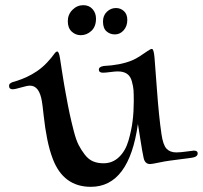

<svg xmlns="http://www.w3.org/2000/svg" viewBox="-20 -742 784 742"><path d="M201 -543Q208 -543 212 -516Q215 -496 219.5 -467Q224 -438 227.5 -417.5Q231 -397 234 -381Q243 -331 249.5 -301Q256 -271 265 -236Q274 -201 284 -181.5Q294 -162 308 -144Q322 -126 339.5 -118.5Q357 -111 380 -111Q415 -111 440 -135Q465 -159 476.5 -198.5Q488 -238 492.5 -274.5Q497 -311 497 -351Q497 -379 496 -393.5Q495 -408 489.5 -428Q484 -448 470.5 -457Q457 -466 435 -466Q425 -466 406 -463.5Q387 -461 378 -461Q362 -461 362 -473Q362 -484 381 -487Q444 -490 489 -508Q504 -514 521.5 -525.5Q539 -537 550.5 -545Q562 -553 567 -553Q574 -553 577 -521Q578 -514 586 -402.5Q594 -291 604 -224Q610 -182 623.5 -167.5Q637 -153 661 -153Q678 -153 701.5 -156.5Q725 -160 729 -160Q744 -160 744 -149Q744 -138 729 -134Q721 -132 708 -130.5Q695 -129 673 -126Q651 -123 635 -121Q619 -119 593 -113.5Q567 -108 560 -108Q540 -108 535 -132Q530 -154 522.5 -203Q515 -252 513 -263Q479 -20 331 -20Q225 -20 184 -128Q171 -162 162.5 -204.5Q154 -247 149 -293.5Q144 -340 142 -350Q132 -411 96 -411Q85 -411 61.5 -404Q38 -397 29 -397Q15 -397 15 -410Q15 -412 15.5 -414Q16 -416 17 -417.5Q18 -419 20 -420Q22 -421 23 -422Q24 -423 27 -424Q30 -425 31.5 -425.5Q33 -426 37 -427Q41 -428 43 -429Q86 -442 123 -467Q145 -482 162.5 -501Q180 -520 188 -531.5Q196 -543 201 -543ZM302 -722Q324 -722 337.5 -707Q351 -692 351 -670Q351 -639 333 -622.5Q315 -606 292 -606Q272 -606 257 -620Q242 -634 242 -660Q242 -686 260 -704Q278 -722 302 -722ZM428 -711Q446 -711 459 -699Q472 -687 472 -665Q472 -641 458 -625Q444 -609 424 -609Q405 -609 391.5 -621Q378 -633 378 -659Q378 -682 393 -696.5Q408 -711 428 -711Z"/></svg>

Font: Henny Penny
Style: Regular
Weight: 400
Designer: Olga Umpeleva
Foundry: Brownfox
Version: Version 1.001